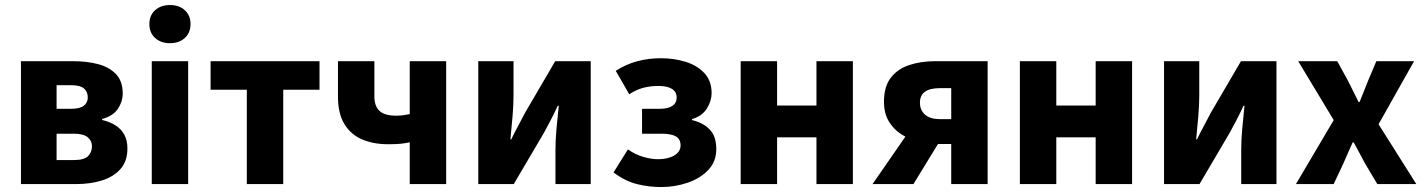

<svg xmlns="http://www.w3.org/2000/svg" viewBox="-20 -743 5751 775"><path d="M64.6 0V-496H275.4Q331.5 -496 376.5 -484Q421.5 -472 448.5 -443.5Q475.4 -414.9 475.4 -365.1Q475.4 -333.6 456.1 -304.2Q436.7 -274.8 392.3 -262.7V-258.7Q423 -251.6 446 -237.1Q469 -222.6 481.7 -199.6Q494.3 -176.6 494.3 -143.1Q494.3 -92 466.1 -60.5Q438 -29 391.3 -14.5Q344.6 0 287.6 0ZM208.4 -303.8H266.6Q302.4 -303.8 318.4 -316.3Q334.3 -328.7 334.3 -349.8Q334.3 -372.6 319.1 -385.8Q303.8 -399 267.4 -399H208.4ZM208.4 -97H279.6Q319 -97 335.1 -112.7Q351.2 -128.3 351.2 -152.5Q351.2 -174.8 333.9 -189Q316.6 -203.3 277.8 -203.3H208.4Z M592.6 0V-496H739.5V0ZM666 -568.7Q629.1 -568.7 606 -589.8Q582.9 -610.9 582.9 -645.9Q582.9 -680.7 606 -701.7Q629.1 -722.7 666 -722.7Q703.1 -722.7 726.1 -701.7Q749.1 -680.7 749.1 -645.9Q749.1 -610.9 726.1 -589.8Q703.1 -568.7 666 -568.7Z M976.3 0V-380.8H830V-496.1H1269.7V-380.8H1123.3V0Z M1633.9 0V-168.7Q1613.8 -164.3 1595.7 -162.6Q1577.6 -160.8 1546.7 -160.8Q1487.8 -160.8 1442.2 -180Q1396.6 -199.2 1370.4 -241.8Q1344.2 -284.3 1344.2 -353V-496.1H1491.2V-353Q1491.2 -314.8 1511.7 -295.5Q1532.1 -276.1 1578.7 -276.1Q1595 -276.1 1607.9 -277.9Q1620.9 -279.7 1633.9 -282.4V-496.1H1780.9V0Z M1910.6 0V-496H2052.8V-358.4Q2052.8 -320.1 2049 -274.7Q2045.2 -229.3 2040.2 -180.3H2043.6Q2055.9 -206 2072.3 -236.3Q2088.6 -266.7 2099.9 -288.7L2221.1 -496H2364.4V0H2222.1V-138.1Q2222.1 -175.5 2226 -220.9Q2229.9 -266.2 2235.4 -316.2H2231.4Q2219.5 -290.2 2203.7 -259.5Q2187.9 -228.8 2175.6 -206.9L2053.8 0Z M2649 12Q2599.4 12 2551.9 0.3Q2504.3 -11.4 2456.5 -46.9L2514.6 -139.9Q2544.9 -118.7 2577 -109.6Q2609.1 -100.4 2635.1 -100.4Q2661.7 -100.4 2682.4 -106.9Q2703 -113.5 2715 -125.9Q2727.1 -138.3 2727.1 -155.8Q2727.1 -181.1 2708.5 -192.2Q2690 -203.3 2650.6 -203.3H2571.6V-303.8H2641.7Q2677 -303.8 2694.1 -315.7Q2711.3 -327.6 2711.3 -349.5Q2711.3 -372.2 2692.3 -384.2Q2673.3 -396.1 2637.6 -396.1Q2605.7 -396.1 2577.3 -388.8Q2548.9 -381.4 2519.9 -362.6L2465.4 -457.2Q2506.2 -483.3 2551.7 -495.7Q2597.1 -508 2647.4 -508Q2701.2 -508 2748.1 -493.3Q2795 -478.5 2823.7 -447.4Q2852.4 -416.2 2852.4 -366.9Q2852.4 -336.2 2833.8 -305.7Q2815.1 -275.1 2773.6 -262.2V-258.2Q2819.7 -247.1 2845.5 -219.5Q2871.3 -191.8 2871.3 -141.4Q2871.3 -91.1 2839.1 -57.1Q2806.8 -23 2755.8 -5.5Q2704.7 12 2649 12Z M2969.7 0V-496.1H3116.7V-317.1H3275.6V-496.1H3422.6V0H3275.6V-188.6H3116.7V0Z M3819.6 0V-161.7H3764Q3727.4 -161.7 3689.2 -171Q3650.9 -180.2 3619.2 -200.3Q3587.4 -220.4 3567.8 -253Q3548.1 -285.7 3548.1 -332Q3548.1 -393.9 3576 -429.6Q3603.9 -465.4 3650.8 -480.7Q3697.8 -496 3754.9 -496H3966.5V0ZM3773.2 -262.2H3819.6V-387.2H3773.2Q3733.6 -387.2 3713.4 -372.7Q3693.3 -358.1 3693.3 -328.7Q3693.3 -298.9 3713.4 -280.6Q3733.6 -262.2 3773.2 -262.2ZM3502 0 3666.4 -237.6 3787.6 -196.9 3667.1 0Z M4096.7 0V-496.1H4243.7V-317.1H4402.6V-496.1H4549.6V0H4402.6V-188.6H4243.7V0Z M4678.6 0V-496H4820.8V-358.4Q4820.8 -320.1 4817 -274.7Q4813.2 -229.3 4808.2 -180.3H4811.6Q4823.9 -206 4840.3 -236.3Q4856.6 -266.7 4867.9 -288.7L4989.1 -496H5132.4V0H4990.1V-138.1Q4990.1 -175.5 4994 -220.9Q4997.9 -266.2 5003.4 -316.2H4999.4Q4987.5 -290.2 4971.7 -259.5Q4955.9 -228.8 4943.6 -206.9L4821.8 0Z M5211 0 5363.5 -258.2 5220.1 -496.1H5377.7L5421.7 -415.9Q5432.1 -395.3 5442.7 -373.7Q5453.3 -352.1 5463.9 -331.3H5467.9Q5476.1 -352.1 5484.9 -373.7Q5493.7 -395.3 5501.7 -415.9L5535.6 -496.1H5687.9L5544.5 -241.4L5696.9 0H5539.4L5490.6 -82Q5479.2 -103.3 5467.5 -125.3Q5455.8 -147.3 5444.1 -168.3H5440.1Q5430.9 -147.3 5421 -125.7Q5411.1 -104.1 5401.9 -82L5363.3 0Z"/></svg>

Font: Source Sans 3 Variable
Style: Regular
Weight: 200
Designer: Paul D. Hunt
Foundry: Adobe Systems Incorporated
Version: Version 3.026